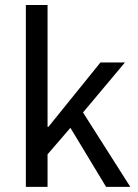

<svg xmlns="http://www.w3.org/2000/svg" viewBox="-20 -731 539 751"><path d="M81.1 0V-711.4H166V-234.9H169.4L373 -486.8H468.8L304.7 -291L489.7 0H395L255.4 -231L166 -127.4V0Z"/></svg>

Font: Varta Light Medium
Style: Regular
Weight: 500
Version: Version 1.004